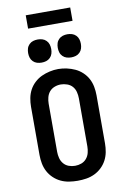

<svg xmlns="http://www.w3.org/2000/svg" viewBox="-118 -1202 836 1276"><g transform="rotate(-10 300.0 -563.5)"><path d="M300 8Q271 8 242 3.5Q213 -1 186.5 -13.5Q160 -26 138.5 -46.5Q117 -67 103.5 -92.5Q90 -118 84.5 -147Q79 -176 79 -205V-530Q79 -559 84.5 -588Q90 -617 103.5 -642.5Q117 -668 139 -688.5Q161 -709 187 -721Q213 -733 242 -739.5Q271 -746 300 -746Q329 -746 358 -739.5Q387 -733 413 -721Q439 -709 461 -688.5Q483 -668 496.5 -642.5Q510 -617 515.5 -588Q521 -559 521 -530V-205Q521 -176 515.5 -147Q510 -118 496.5 -92.5Q483 -67 461.5 -46.5Q440 -26 413.5 -13.5Q387 -1 358 3.5Q329 8 300 8ZM300 -93Q322 -93 342.5 -100.5Q363 -108 377 -124.5Q391 -141 396.5 -162.5Q402 -184 402 -205V-530Q402 -552 396.5 -573.5Q391 -595 377 -611Q363 -627 341.5 -634.5Q320 -642 299 -642Q277 -642 256.5 -634Q236 -626 222.5 -610Q209 -594 203.5 -572.5Q198 -551 198 -530V-205Q198 -184 203.5 -162.5Q209 -141 223 -124.5Q237 -108 257.5 -100.5Q278 -93 300 -93ZM400 -807Q384 -807 369 -811.5Q354 -816 342.5 -827.5Q331 -839 326.5 -854Q322 -869 322 -885Q322 -901 326.5 -916Q331 -931 342.5 -942.5Q354 -954 369 -958.5Q384 -963 400 -963Q416 -963 431 -958.5Q446 -954 457.5 -942.5Q469 -931 473.5 -916Q478 -901 478 -885Q478 -869 473.5 -854Q469 -839 457.5 -827.5Q446 -816 431 -811.5Q416 -807 400 -807ZM200 -807Q184 -807 169 -811.5Q154 -816 142.5 -827.5Q131 -839 126.5 -854Q122 -869 122 -885Q122 -901 126.5 -916Q131 -931 142.5 -942.5Q154 -954 169 -958.5Q184 -963 200 -963Q216 -963 231 -958.5Q246 -954 257.5 -942.5Q269 -931 273.5 -916Q278 -901 278 -885Q278 -869 273.5 -854Q269 -839 257.5 -827.5Q246 -816 231 -811.5Q216 -807 200 -807ZM150 -1045V-1135H450V-1045Z"/></g></svg>

Font: Iosevka Slab Extended
Style: Bold
Weight: 700
Width: 7
Monospace: yes
Designer: Belleve Invis
Foundry: Belleve Invis
Version: Version 11.1.0; ttfautohint (v1.8.3)